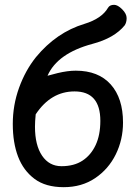

<svg xmlns="http://www.w3.org/2000/svg" viewBox="-20 -747 578 796"><path d="M235 -58Q287 -58 322 -81Q357 -104 376.5 -145.5Q396 -187 396 -246Q396 -368 289 -368Q191 -368 128 -273Q125 -243 125 -222Q125 -145 154.5 -101.5Q184 -58 235 -58ZM129 -510Q214 -613 330 -648Q402 -670 428 -715Q435 -727 453 -727Q468 -727 486.5 -708.5Q505 -690 505 -672Q505 -654 497 -642Q454 -589 363 -565Q218 -526 177 -433L219 -444Q261 -454 294 -454Q388 -454 439 -397Q490 -340 490 -239Q490 -168 460 -107Q430 -46 374.5 -8.5Q319 29 244 29Q169 29 123 -5.5Q77 -40 55 -97.5Q33 -155 33 -233Q33 -311 59 -383Q85 -455 129 -510Z"/></svg>

Font: LXGW ZhenKai
Style: Regular
Weight: 400
Designer: LXGW / Fontworks Inc.
Foundry: LXGW / Fontworks Inc.
Version: Version 0.800;June 8, 2025